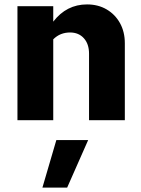

<svg xmlns="http://www.w3.org/2000/svg" viewBox="-20 -544 640 869"><path d="M59 0V-516H221V-446Q281 -524 374 -524Q424 -524 462.5 -501.5Q501 -479 523 -439.5Q545 -400 545 -348V0H383V-301Q383 -345 359.5 -371Q336 -397 297 -397Q275 -397 256 -389.5Q237 -382 221 -366V0ZM172 305 235 90H379L284 305Z"/></svg>

Font: Red Hat Mono
Style: Regular
Weight: 300
Monospace: yes
Designer: Pentagram, MCKL
Foundry: Pentagram, MCKL
Version: Version 1.023